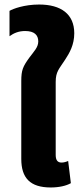

<svg xmlns="http://www.w3.org/2000/svg" viewBox="-20 -819 351 848"><path d="M204 9C240 9 272 2 293 -10L281 -108C272 -104 261 -101 252 -101C234 -101 226 -112 226 -135V-457C226 -503 241 -514 268 -556C287 -585 308 -621 308 -672C308 -757 249 -799 153 -799C87 -799 37 -780 22 -771V-659C41 -673 63 -682 91 -682C132 -682 149 -664 149 -636C149 -610 130 -592 110 -565C81 -525 74 -509 74 -461V-117C74 -33 113 9 204 9Z"/></svg>

Font: Noto Sans Thai UI Condensed Extra
Style: Regular
Weight: 800
Width: 3
Designer: Monotype Design Team
Foundry: Monotype Imaging Inc.
Version: Version 1.901